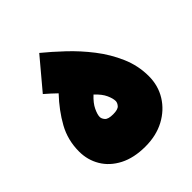

<svg xmlns="http://www.w3.org/2000/svg" viewBox="-172 -703 816 816"><g transform="rotate(-45 236.5 -294.5)"><path d="M233.4 5.4Q164.6 5.4 116.5 -19.5Q68.4 -44.4 43.5 -86.4Q18.6 -128.4 18.6 -179.2Q18.6 -247.6 50.3 -304.9Q82 -362.3 132.3 -415.5Q121.6 -425.8 108.4 -438Q95.2 -450.2 82.5 -460.9L195.3 -595.2Q235.4 -562.5 280.5 -520Q325.7 -477.5 365.2 -426.5Q404.8 -375.5 429.9 -317.4Q455.1 -259.3 455.1 -196.3Q455.1 -139.2 426.8 -93.5Q398.4 -47.9 348.6 -21.2Q298.8 5.4 233.4 5.4ZM233.4 -188.5Q262.2 -188.5 271.5 -199.5Q280.8 -210.4 280.8 -221.2Q280.8 -236.3 270.5 -259.3Q260.3 -282.2 233.4 -307.1Q206.5 -282.2 195.6 -258.8Q184.6 -235.4 184.6 -221.2Q184.6 -210.4 194.1 -199.5Q203.6 -188.5 233.4 -188.5Z"/></g></svg>

Font: Estedad-FD Black
Style: Regular
Weight: 900
Designer: Amin Abedi
Version: Version 7.3